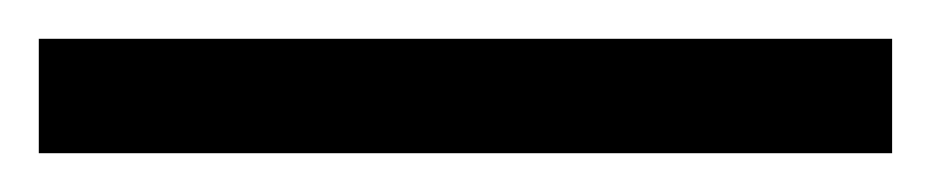

<svg xmlns="http://www.w3.org/2000/svg" viewBox="-25 -839 480 99"><path d="M-5 -760H435V-819H-5Z"/></svg>

Font: Noto Serif Bengali SemiCondensed Black
Style: Regular
Weight: 900
Width: 4
Designer: Juan Bruce, Universal Thirst, Indian Type Foundry and the Monotype Design Team.
Foundry: Monotype Imaging Inc.
Version: Version 2.003